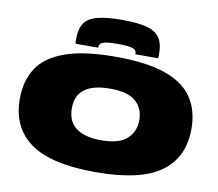

<svg xmlns="http://www.w3.org/2000/svg" viewBox="-97 -1055 1337 1180"><g transform="rotate(10 571.5 -465.0)"><path d="M573 10Q293 10 164.5 -82.5Q36 -175 36 -354Q36 -466 87.5 -545.5Q139 -625 257 -667.5Q375 -710 573 -710Q770 -710 887 -667.5Q1004 -625 1055.5 -545.5Q1107 -466 1107 -354Q1107 -175 979 -82.5Q851 10 573 10ZM573 -189Q683 -189 732.5 -234Q782 -279 782 -352Q782 -423 733.5 -467Q685 -511 573 -511Q361 -511 361 -352Q361 -270 415 -229.5Q469 -189 573 -189ZM572 -940Q668 -940 724.5 -925.5Q781 -911 806 -875Q831 -839 831 -775Q831 -768 831 -760.5Q831 -753 830 -746H688V-751Q688 -760 682.5 -769Q677 -778 652.5 -784Q628 -790 572 -790Q515 -790 491 -784Q467 -778 461.5 -769Q456 -760 456 -751V-746H314Q313 -753 313 -760.5Q313 -768 313 -775Q313 -839 337.5 -875Q362 -911 419 -925.5Q476 -940 572 -940Z"/></g></svg>

Font: Georama ExtraExtended Black
Style: Regular
Weight: 900
Width: 8
Designer: Jean-Baptiste Levee
Foundry: Production Type
Version: Version 1.000